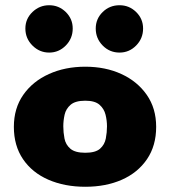

<svg xmlns="http://www.w3.org/2000/svg" viewBox="-20 -704 651 734"><path d="M306 10Q227 10 165 -17Q103 -44 68 -95.5Q33 -147 33 -219Q33 -290 69 -341.5Q105 -393 167 -421Q229 -449 306 -449Q383 -449 444 -421Q505 -393 541 -341.5Q577 -290 577 -219Q577 -147 542 -95.5Q507 -44 446 -17Q385 10 306 10ZM306 -120Q345 -120 362.5 -135.5Q380 -151 384.5 -174.5Q389 -198 389 -221Q389 -243 383.5 -265.5Q378 -288 360.5 -303.5Q343 -319 306 -319Q268 -319 250 -303.5Q232 -288 227 -265.5Q222 -243 222 -221Q222 -198 226.5 -174.5Q231 -151 249 -135.5Q267 -120 306 -120ZM437 -503Q399 -503 372.5 -530Q346 -557 346 -595Q346 -632 372.5 -658Q399 -684 437 -684Q474 -684 500.5 -658Q527 -632 527 -595Q527 -557 500.5 -530Q474 -503 437 -503ZM168 -503Q131 -503 104 -530Q77 -557 77 -595Q77 -632 104 -658Q131 -684 168 -684Q205 -684 231.5 -658Q258 -632 258 -595Q258 -557 231.5 -530Q205 -503 168 -503Z"/></svg>

Font: Teachers ExtraBold
Style: Regular
Weight: 800
Designer: Alfredo Marco Pradil, Chank Diesel
Version: Version 1.001